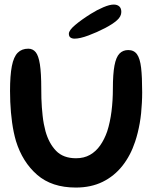

<svg xmlns="http://www.w3.org/2000/svg" viewBox="-20 -804 694 842"><path d="M312.5 18.5Q207 18.5 142.8 -37.5Q78.5 -93.5 50 -185.5Q44.5 -204.5 40.2 -225Q36 -245.5 33 -267Q30 -288.5 28 -311.2Q26 -334 25 -357.5Q24 -381 24 -405.5Q24 -473.5 32 -514.2Q40 -555 57.8 -572.8Q75.5 -590.5 104 -590.5Q124 -590.5 136.5 -575.2Q149 -560 155 -521.8Q161 -483.5 161 -414Q161 -393.5 161.5 -373.2Q162 -353 163.5 -333.8Q165 -314.5 167 -296Q169 -277.5 172.2 -260.5Q175.5 -243.5 179.5 -228.5Q194.5 -175 226 -142.5Q257.5 -110 313.5 -110Q348.5 -110 374.8 -125Q401 -140 419.5 -166.5Q438 -193 450 -227.5Q456.5 -247.5 461.2 -269.8Q466 -292 469 -315.8Q472 -339.5 473.5 -364.5Q475 -389.5 475 -414.5Q475 -479.5 482 -516.5Q489 -553.5 504 -569Q519 -584.5 542.5 -584.5Q567.5 -584.5 580.8 -566Q594 -547.5 598.8 -507Q603.5 -466.5 603.5 -399.5Q603.5 -376 602.2 -352.8Q601 -329.5 598.8 -307.2Q596.5 -285 592.8 -263.8Q589 -242.5 584 -222.2Q579 -202 572.5 -182.5Q552.5 -122 516.8 -76.8Q481 -31.5 430 -6.5Q379 18.5 312.5 18.5ZM307 -634.5Q296 -634.5 289 -639.5Q282 -644.5 282 -656Q282 -671 309.5 -694.2Q337 -717.5 378.5 -743.5Q405.5 -760.5 433.2 -772.2Q461 -784 478.5 -784Q494 -784 503 -776Q512 -768 512 -751.5Q512 -732 493.2 -715.2Q474.5 -698.5 441 -681Q405.5 -662.5 368 -648.5Q330.5 -634.5 307 -634.5Z"/></svg>

Font: Gluten
Style: Regular
Weight: 400
Designer: Tyler Finck
Foundry: Etcetera Type Company
Version: Version 1.300